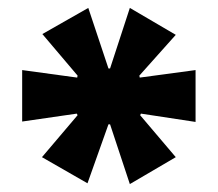

<svg xmlns="http://www.w3.org/2000/svg" viewBox="-20 -743 550 485"><path d="M201 -280 86 -346 176 -452 174 -456 36 -436V-566L175 -547L176 -552L87 -657L203 -723L254 -570H258L308 -723L424 -655L332 -552L333 -547L474 -566V-435L336 -456L334 -452L424 -346L308 -278L258 -429H254Z"/></svg>

Font: Nunito Sans 6pt Black
Style: Regular
Weight: 900
Version: Version 3.101;gftools[0.9.27]